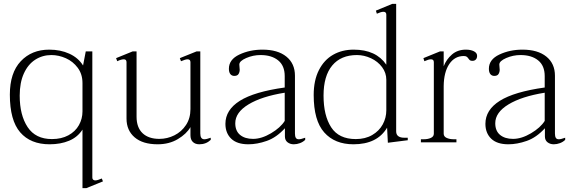

<svg xmlns="http://www.w3.org/2000/svg" viewBox="-20 -737 2959 994"><path d="M407 -66Q382 -27 338 -8.5Q294 10 237 10Q138 10 84.5 -52Q31 -114 31 -247Q31 -360 87.5 -420Q144 -480 235 -480Q293 -480 339 -459Q385 -438 410 -398L424 -471H458V182Q458 190 462.5 193.5Q467 197 473 197Q485 197 507 187L513 202L427 237H407ZM407 -160V-307Q407 -353 382.5 -386Q358 -419 321 -435.5Q284 -452 246 -452Q200 -452 162.5 -428Q125 -404 103.5 -356.5Q82 -309 82 -242Q82 -141 123 -79Q164 -17 249 -17Q298 -17 334 -36.5Q370 -56 388.5 -89Q407 -122 407 -160Z M1071 -24V-13Q1047 10 1012 10Q991 10 978.5 -2Q966 -14 966 -37V-79Q946 -44 901 -17Q856 10 796 10Q719 10 677 -26Q635 -62 635 -123V-415Q635 -430 621 -430Q607 -430 587 -420L581 -436L667 -471H687V-133Q687 -77 718 -47.5Q749 -18 805 -18Q846 -18 883 -36.5Q920 -55 943 -90Q966 -125 966 -172V-415Q966 -430 951 -430Q940 -430 917 -420L911 -436L998 -471H1017V-46Q1017 -16 1038 -16Q1049 -16 1071 -24Z M1147 -96Q1147 -168 1221.5 -215Q1296 -262 1454 -284V-343Q1454 -397 1420 -424.5Q1386 -452 1329 -452Q1290 -452 1254.5 -436.5Q1219 -421 1219 -403Q1219 -397 1220 -389.5Q1221 -382 1221 -376Q1221 -364 1215 -354Q1209 -344 1193 -344Q1180 -344 1172.5 -353.5Q1165 -363 1165 -381Q1165 -429 1219 -454.5Q1273 -480 1339 -480Q1418 -480 1462.5 -444Q1507 -408 1507 -345V-46Q1507 -31 1511.5 -23.5Q1516 -16 1527 -16Q1538 -16 1560 -24V-13Q1549 -2 1533 4Q1517 10 1501 10Q1482 10 1468.5 -0.5Q1455 -11 1455 -31V-73Q1411 -25 1361 -7.5Q1311 10 1266 10Q1207 10 1177 -19Q1147 -48 1147 -96ZM1454 -111V-257Q1335 -238 1266.5 -196.5Q1198 -155 1198 -99Q1198 -59 1223 -38.5Q1248 -18 1290 -18Q1334 -18 1383 -47Q1432 -76 1454 -111Z M1604 -245Q1604 -321 1631 -374Q1658 -427 1704.5 -453.5Q1751 -480 1811 -480Q1927 -480 1980 -402V-661Q1980 -676 1965 -676Q1953 -676 1931 -666L1926 -682L2011 -717H2031V-57Q2031 -40 2042 -32Q2053 -24 2072 -24H2091V-11L1988 2L1984 -76Q1933 10 1810 10Q1713 10 1658.5 -51.5Q1604 -113 1604 -245ZM1980 -166V-324Q1980 -360 1958 -389.5Q1936 -419 1900.5 -435.5Q1865 -452 1828 -452Q1745 -452 1700 -398Q1655 -344 1655 -242Q1655 -139 1694.5 -78Q1734 -17 1822 -17Q1871 -17 1907 -38Q1943 -59 1961.5 -93Q1980 -127 1980 -166Z M2450 -448Q2450 -436 2443.5 -429Q2437 -422 2426 -422Q2417 -422 2413 -425Q2409 -428 2405 -434Q2401 -440 2396 -443.5Q2391 -447 2381 -447Q2334 -447 2306 -405.5Q2278 -364 2277 -292V-45Q2277 -30 2292.5 -23Q2308 -16 2330 -16H2343V0H2159V-16H2173Q2195 -16 2210.5 -23Q2226 -30 2226 -45V-415Q2226 -430 2211 -430Q2199 -430 2177 -420L2172 -436L2258 -471H2277V-394Q2291 -430 2320 -455Q2349 -480 2392 -480Q2417 -480 2433.5 -471.5Q2450 -463 2450 -448Z M2493 -96Q2493 -168 2567.5 -215Q2642 -262 2800 -284V-343Q2800 -397 2766 -424.5Q2732 -452 2675 -452Q2636 -452 2600.5 -436.5Q2565 -421 2565 -403Q2565 -397 2566 -389.5Q2567 -382 2567 -376Q2567 -364 2561 -354Q2555 -344 2539 -344Q2526 -344 2518.5 -353.5Q2511 -363 2511 -381Q2511 -429 2565 -454.5Q2619 -480 2685 -480Q2764 -480 2808.5 -444Q2853 -408 2853 -345V-46Q2853 -31 2857.5 -23.5Q2862 -16 2873 -16Q2884 -16 2906 -24V-13Q2895 -2 2879 4Q2863 10 2847 10Q2828 10 2814.5 -0.5Q2801 -11 2801 -31V-73Q2757 -25 2707 -7.5Q2657 10 2612 10Q2553 10 2523 -19Q2493 -48 2493 -96ZM2800 -111V-257Q2681 -238 2612.5 -196.5Q2544 -155 2544 -99Q2544 -59 2569 -38.5Q2594 -18 2636 -18Q2680 -18 2729 -47Q2778 -76 2800 -111Z"/></svg>

Font: Taviraj ExtraLight
Style: Regular
Weight: 275
Designer: Katatrad Team
Foundry: CadsonDemak
Version: Version 1.001